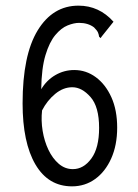

<svg xmlns="http://www.w3.org/2000/svg" viewBox="-20 -650 490 680"><path d="M235 10Q151 10 105.5 -67.5Q60 -145 60 -284Q60 -455 113.5 -542.5Q167 -630 258 -630Q331 -630 382 -573L342 -523L336 -515L331 -520Q330 -528 327 -535Q324 -542 313 -553Q292 -569 260 -569Q242 -569 219.5 -560Q197 -551 176 -526Q155 -501 141 -454.5Q127 -408 126 -334Q145 -366 176 -384Q207 -402 243 -402Q285 -402 319.5 -376.5Q354 -351 374.5 -305.5Q395 -260 395 -198Q395 -136 374 -89Q353 -42 317 -16Q281 10 235 10ZM238 -51Q276 -51 303.5 -88.5Q331 -126 331 -197Q331 -272 300.5 -306.5Q270 -341 236 -341Q204 -341 175.5 -317.5Q147 -294 129 -259Q125 -223 131 -186.5Q137 -150 151.5 -119.5Q166 -89 188 -70Q210 -51 238 -51Z"/></svg>

Font: Inconsolata SemiCondensed
Style: Regular
Weight: 400
Width: 4
Monospace: yes
Designer: Raph Levien, Cyreal, Brenton Simpson
Foundry: Raph Levien, Cyreal, Google
Version: Version 3.000; ttfautohint (v1.8.2.53-6de2)